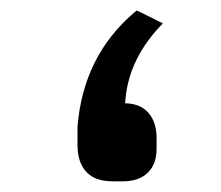

<svg xmlns="http://www.w3.org/2000/svg" viewBox="-20 -341 412 358"><path d="M213.4 -148.4Q241.7 -147.9 256.8 -130.6Q272 -113.3 272 -82.5V-64Q272 -34.7 255.4 -18.8Q238.8 -2.9 209 -2.9H189.5Q168.5 -2.9 154.3 -10.3Q139.2 -18.6 131.8 -34.2Q124.5 -48.8 124.5 -70.3V-104.5V-105Q135.3 -236.3 230 -317.4L234.9 -321.3L240.7 -318.8Q245.6 -316.4 256.3 -311Q261.7 -308.6 265.6 -306.6Q269.5 -304.7 272 -303.2L283.7 -297.4L274.4 -287.6Q217.3 -224.1 213.4 -148.4Z"/></svg>

Font: Gandom
Style: Bold
Weight: 700
Foundry: DejaVu fonts team - Redesigned by Saber Rastikerdar - Based on Samim Font
Version: Version 0.3